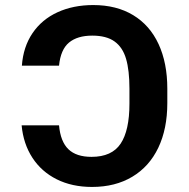

<svg xmlns="http://www.w3.org/2000/svg" viewBox="-20 -737 755 767"><path d="M345.7 -110.4Q426.8 -110.4 461.9 -163.1Q497.1 -215.8 497.1 -323.2V-382.8Q497.1 -456.1 483.6 -502Q470.2 -547.9 437.7 -571.3Q405.3 -594.7 348.6 -594.7Q289.1 -594.7 255.6 -566.9Q222.2 -539.1 215.8 -474.6H67.4Q72.8 -549.8 109.9 -604.5Q147 -659.2 209.7 -688Q272.5 -716.8 352.5 -716.8Q445.3 -716.8 512 -676.5Q578.6 -636.2 613.5 -560.8Q648.4 -485.4 648.4 -382.8V-325.2Q648.4 -222.2 612.3 -146.7Q576.2 -71.3 508.3 -30.8Q440.4 9.8 347.7 9.8Q267.6 9.8 206.5 -20.8Q145.5 -51.3 109.4 -106.9Q73.2 -162.6 66.4 -236.3H215.8Q221.7 -171.4 253.2 -140.9Q284.7 -110.4 345.7 -110.4Z"/></svg>

Font: Pretendard GOV
Style: Bold
Weight: 700
Designer: Base glyphs from Inter by Rasmus Andersson; Hangeul glyphs from Noto Sans CJK(Source Han Sans) by Jang Soo-young and Kan
Foundry: Kil Hyung-jin
Version: Version 1.309